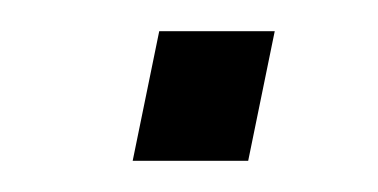

<svg xmlns="http://www.w3.org/2000/svg" viewBox="-20 -361 242 123"><path d="M65 -258 82 -341H156L139 -258Z"/></svg>

Font: Saira Thin Light
Style: Italic
Weight: 300
Italic angle: -12°
Version: Version 1.101